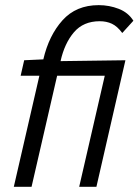

<svg xmlns="http://www.w3.org/2000/svg" viewBox="-20 -720 534 740"><path d="M131.8 -428.2H59.6L73.2 -487.8L147 -491.2Q168.5 -583.5 220.9 -641.8Q273.4 -700.2 360.4 -700.2Q400.9 -700.2 437.5 -686Q474.1 -671.9 494.1 -640.1L451.2 -592.8Q432.1 -618.7 411.4 -628.4Q390.6 -638.2 364.3 -638.2Q301.3 -638.2 264.9 -595.5Q228.5 -552.7 213.4 -484.4L463.4 -487.8L351.6 0H285.2L383.8 -428.2H200.2L101.6 0H33.2Z"/></svg>

Font: Acari Sans
Style: Italic
Weight: 400
Italic angle: -13°
Designer: Alfredo Marco Pradil and Stefan Peev
Foundry: Hanken Design Co.
Version: Version 1.045;January 11, 2019;FontCreator 11.5.0.2425 64-bi